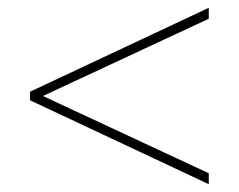

<svg xmlns="http://www.w3.org/2000/svg" viewBox="-20 -650 612 492"><path d="M515 -178V-206L90 -404L515 -602V-630L57 -415V-393Z"/></svg>

Font: Noto Sans Tamil UI Thin
Style: Regular
Weight: 100
Designer: Jelle Bosma - Monotype Design Team
Foundry: Monotype Imaging Inc.
Version: Version 2.004